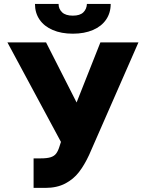

<svg xmlns="http://www.w3.org/2000/svg" viewBox="-20 -916 719 946"><path d="M145.5 -135.7H180.7Q211.4 -135.7 229 -141.1Q246.6 -146.5 256.3 -158.9Q266.1 -171.4 273.4 -195.3L280.3 -216.8L16.6 -707H207L357.4 -411.1L474.6 -707H662.1L418.9 -152.3Q396 -103 369.1 -68.1Q342.3 -33.2 301.3 -11.7Q260.3 9.8 203.1 9.8H145.5ZM338.9 -750Q282.2 -750 240 -768.1Q197.8 -786.1 175 -819.3Q152.3 -852.5 152.3 -896.5H268.6Q268.6 -872.1 285.9 -855.5Q303.2 -838.9 338.9 -838.9Q374 -838.9 390.6 -855.2Q407.2 -871.6 408.2 -896.5H525.4Q525.4 -852.5 502.7 -819.3Q480 -786.1 437.7 -768.1Q395.5 -750 338.9 -750Z"/></svg>

Font: Pretendard JP Black
Style: Regular
Weight: 900
Designer: Base glyphs from Inter by Rasmus Andersson; Hangeul glyphs from Noto Sans CJK(Source Han Sans) by Jang Soo-young and Kan
Foundry: Kil Hyung-jin
Version: Version 1.309